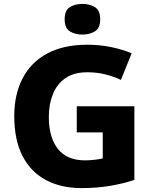

<svg xmlns="http://www.w3.org/2000/svg" viewBox="-20 -953 777 983"><path d="M373 -409H668V-32Q612 -13 543.5 -1.5Q475 10 397 10Q293 10 215.5 -31Q138 -72 95.5 -154Q53 -236 53 -359Q53 -470 96 -552.5Q139 -635 222.5 -679.5Q306 -724 427 -724Q492 -724 551 -711.5Q610 -699 654 -680L599 -544Q561 -562 518 -572.5Q475 -583 427 -583Q358 -583 314.5 -552.5Q271 -522 250.5 -470.5Q230 -419 230 -355Q230 -249 276.5 -190.5Q323 -132 415 -132Q438 -132 464.5 -135Q491 -138 506 -142V-275H373ZM402 -933Q439 -933 466 -916.5Q493 -900 493 -854Q493 -809 466 -792.5Q439 -776 402 -776Q364 -776 337.5 -792.5Q311 -809 311 -854Q311 -900 337.5 -916.5Q364 -933 402 -933Z"/></svg>

Font: Noto Sans Thai Looped ExtraBold
Style: Regular
Weight: 800
Designer: Sasikarn Vongin, Ben Mitchell
Foundry: The Fontpad Ltd
Version: Version 1.001; ttfautohint (v1.8.4.7-5d5b)